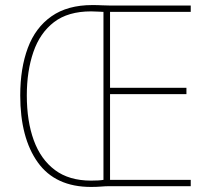

<svg xmlns="http://www.w3.org/2000/svg" viewBox="-20 -787 831 759"><path d="M345 -767Q368 -767 383.5 -766Q399 -765 420 -765H734V-740H415V-440H717V-415H415V-76H734V-51H412Q397 -51 379.5 -49.5Q362 -48 340 -48Q199 -48 129.5 -145Q60 -242 60 -410Q60 -517 90 -597.5Q120 -678 183.5 -722.5Q247 -767 345 -767ZM340 -742Q249 -742 193.5 -699.5Q138 -657 112 -581.5Q86 -506 86 -410Q86 -308 113.5 -232.5Q141 -157 197 -115Q253 -73 340 -73Q373 -73 389 -76V-740Q381 -740 369 -741Q357 -742 340 -742Z"/></svg>

Font: Noto Sans Tamil UI SemiCondensed Thin
Style: Regular
Weight: 100
Width: 4
Designer: Jelle Bosma - Monotype Design Team
Foundry: Monotype Imaging Inc.
Version: Version 2.004; ttfautohint (v1.8.4.7-5d5b)